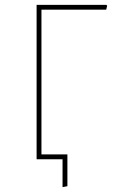

<svg xmlns="http://www.w3.org/2000/svg" viewBox="-20 -657 484 792"><path d="M131 0V-637H419L422 -633L418 -617H151V-20H258V111L238 115V0Z"/></svg>

Font: Alegreya Sans SC Thin
Style: Regular
Weight: 100
Designer: Juan Pablo del Peral
Foundry: Huerta Tipografica
Version: Version 2.007